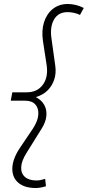

<svg xmlns="http://www.w3.org/2000/svg" viewBox="-20 -731 441 965"><path d="M160 214Q102 214 71 186.5Q40 159 42 112.5Q44 66 81 11L145 -84Q170 -122 172.5 -154Q175 -186 158 -205.5Q141 -225 105 -225H34L42 -267H114Q168 -267 196 -306Q224 -345 214 -407L196 -524Q188 -578 201.5 -620Q215 -662 246 -686.5Q277 -711 321 -711Q340 -711 361 -706Q382 -701 401 -691L382 -656Q368 -663 351.5 -666.5Q335 -670 319 -670Q274 -670 252.5 -634.5Q231 -599 238 -543L258 -399Q263 -363 252.5 -331Q242 -299 218.5 -276Q195 -253 160 -243Q189 -228 202.5 -203.5Q216 -179 213 -148Q210 -117 189 -84L113 38Q88 78 86.5 109Q85 140 105 158Q125 176 163 176Q175 176 184 174Q193 172 207 168L211 205Q195 210 182.5 212Q170 214 160 214Z"/></svg>

Font: Red Hat Display VF
Style: Italic
Weight: 300
Italic angle: -12°
Designer: Pentagram, MCKL
Foundry: Pentagram, MCKL
Version: Version 1.023